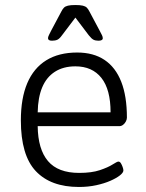

<svg xmlns="http://www.w3.org/2000/svg" viewBox="-20 -738 579 764"><path d="M294 6Q182 6 122.5 -57Q63 -120 63 -259Q63 -347 88.5 -407Q114 -467 164 -498Q214 -529 287 -529Q352 -529 396 -499.5Q440 -470 462.5 -412.5Q485 -355 485 -270Q485 -263 481 -255Q477 -247 470 -241.5Q463 -236 455 -236H130Q131 -144 171 -97Q211 -50 295 -50Q345 -50 377.5 -61Q410 -72 428 -83.5Q446 -95 451 -95Q457 -95 461 -88.5Q465 -82 468 -73.5Q471 -65 471 -60Q471 -51 457 -40Q443 -29 419 -18.5Q395 -8 363 -1Q331 6 294 6ZM130 -291H420Q420 -382 383.5 -428Q347 -474 280 -474Q232 -474 198.5 -452.5Q165 -431 148 -390.5Q131 -350 130 -291ZM187 -576Q179 -576 175 -578.5Q171 -581 171 -586Q171 -591 175 -599Q179 -607 183 -615L224 -692Q229 -702 234.5 -707.5Q240 -713 250.5 -715.5Q261 -718 280 -718Q299 -718 309.5 -715.5Q320 -713 325.5 -707.5Q331 -702 336 -692L377 -615Q383 -604 386 -597.5Q389 -591 389 -586Q389 -581 384.5 -578.5Q380 -576 372 -576Q360 -576 352 -580Q344 -584 333 -598L280 -668L227 -598Q217 -584 208.5 -580Q200 -576 187 -576Z"/></svg>

Font: Asap Light
Style: Regular
Weight: 300
Designer: Pablo Cosgaya
Foundry: Omnibus-Type
Version: Version 3.001